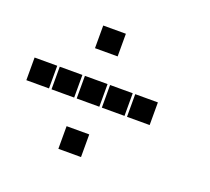

<svg xmlns="http://www.w3.org/2000/svg" viewBox="-91 -708 783 717"><g transform="rotate(20 300.0 -350.0)"><path d="M206 -595Q205 -595 205 -595Q205 -595 205 -594V-506Q205 -505 205 -505Q205 -505 206 -505H294Q295 -505 295 -505Q295 -505 295 -506V-594Q295 -595 295 -595Q295 -595 294 -595ZM6 -395Q5 -395 5 -395Q5 -395 5 -394V-306Q5 -305 5 -305Q5 -305 6 -305H94Q95 -305 95 -305Q95 -305 95 -306V-394Q95 -395 95 -395Q95 -395 94 -395ZM106 -395Q105 -395 105 -395Q105 -395 105 -394V-306Q105 -305 105 -305Q105 -305 106 -305H194Q195 -305 195 -305Q195 -305 195 -306V-394Q195 -395 195 -395Q195 -395 194 -395ZM206 -395Q205 -395 205 -395Q205 -395 205 -394V-306Q205 -305 205 -305Q205 -305 206 -305H294Q295 -305 295 -305Q295 -305 295 -306V-394Q295 -395 295 -395Q295 -395 294 -395ZM306 -395Q305 -395 305 -395Q305 -395 305 -394V-306Q305 -305 305 -305Q305 -305 306 -305H394Q395 -305 395 -305Q395 -305 395 -306V-394Q395 -395 395 -395Q395 -395 394 -395ZM406 -395Q405 -395 405 -395Q405 -395 405 -394V-306Q405 -305 405 -305Q405 -305 406 -305H494Q495 -305 495 -305Q495 -305 495 -306V-394Q495 -395 495 -395Q495 -395 494 -395ZM206 -195Q205 -195 205 -195Q205 -195 205 -194V-106Q205 -105 205 -105Q205 -105 206 -105H294Q295 -105 295 -105Q295 -105 295 -106V-194Q295 -195 295 -195Q295 -195 294 -195Z"/></g></svg>

Font: Doto Black
Style: Regular
Weight: 900
Monospace: yes
Version: Version 1.000